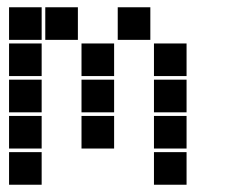

<svg xmlns="http://www.w3.org/2000/svg" viewBox="-20 -515 640 530"><path d="M6 -495Q5 -495 5 -495Q5 -495 5 -494V-406Q5 -405 5 -405Q5 -405 6 -405H94Q95 -405 95 -405Q95 -405 95 -406V-494Q95 -495 95 -495Q95 -495 94 -495ZM106 -495Q105 -495 105 -495Q105 -495 105 -494V-406Q105 -405 105 -405Q105 -405 106 -405H194Q195 -405 195 -405Q195 -405 195 -406V-494Q195 -495 195 -495Q195 -495 194 -495ZM306 -495Q305 -495 305 -495Q305 -495 305 -494V-406Q305 -405 305 -405Q305 -405 306 -405H394Q395 -405 395 -405Q395 -405 395 -406V-494Q395 -495 395 -495Q395 -495 394 -495ZM6 -395Q5 -395 5 -395Q5 -395 5 -394V-306Q5 -305 5 -305Q5 -305 6 -305H94Q95 -305 95 -305Q95 -305 95 -306V-394Q95 -395 95 -395Q95 -395 94 -395ZM206 -395Q205 -395 205 -395Q205 -395 205 -394V-306Q205 -305 205 -305Q205 -305 206 -305H294Q295 -305 295 -305Q295 -305 295 -306V-394Q295 -395 295 -395Q295 -395 294 -395ZM406 -395Q405 -395 405 -395Q405 -395 405 -394V-306Q405 -305 405 -305Q405 -305 406 -305H494Q495 -305 495 -305Q495 -305 495 -306V-394Q495 -395 495 -395Q495 -395 494 -395ZM6 -295Q5 -295 5 -295Q5 -295 5 -294V-206Q5 -205 5 -205Q5 -205 6 -205H94Q95 -205 95 -205Q95 -205 95 -206V-294Q95 -295 95 -295Q95 -295 94 -295ZM206 -295Q205 -295 205 -295Q205 -295 205 -294V-206Q205 -205 205 -205Q205 -205 206 -205H294Q295 -205 295 -205Q295 -205 295 -206V-294Q295 -295 295 -295Q295 -295 294 -295ZM406 -295Q405 -295 405 -295Q405 -295 405 -294V-206Q405 -205 405 -205Q405 -205 406 -205H494Q495 -205 495 -205Q495 -205 495 -206V-294Q495 -295 495 -295Q495 -295 494 -295ZM6 -195Q5 -195 5 -195Q5 -195 5 -194V-106Q5 -105 5 -105Q5 -105 6 -105H94Q95 -105 95 -105Q95 -105 95 -106V-194Q95 -195 95 -195Q95 -195 94 -195ZM206 -195Q205 -195 205 -195Q205 -195 205 -194V-106Q205 -105 205 -105Q205 -105 206 -105H294Q295 -105 295 -105Q295 -105 295 -106V-194Q295 -195 295 -195Q295 -195 294 -195ZM406 -195Q405 -195 405 -195Q405 -195 405 -194V-106Q405 -105 405 -105Q405 -105 406 -105H494Q495 -105 495 -105Q495 -105 495 -106V-194Q495 -195 495 -195Q495 -195 494 -195ZM6 -95Q5 -95 5 -95Q5 -95 5 -94V-6Q5 -5 5 -5Q5 -5 6 -5H94Q95 -5 95 -5Q95 -5 95 -6V-94Q95 -95 95 -95Q95 -95 94 -95ZM406 -95Q405 -95 405 -95Q405 -95 405 -94V-6Q405 -5 405 -5Q405 -5 406 -5H494Q495 -5 495 -5Q495 -5 495 -6V-94Q495 -95 495 -95Q495 -95 494 -95Z"/></svg>

Font: Doto Black
Style: Regular
Weight: 900
Monospace: yes
Version: Version 1.000